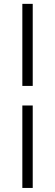

<svg xmlns="http://www.w3.org/2000/svg" viewBox="-20 -730 278 971"><path d="M145.5 -295.5H93V-710.5H145.5ZM145.5 220.5H93V-196.5H145.5Z"/></svg>

Font: Anek Telugu Light
Style: Regular
Weight: 300
Version: Version 1.003